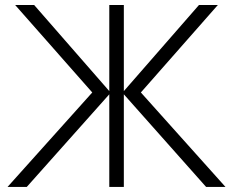

<svg xmlns="http://www.w3.org/2000/svg" viewBox="-20 -740 922 760"><path d="M9.8 0 345.2 -374 40 -720.2H115.2L412.6 -379.4V-720.2H470.2V-379.4L767.6 -720.2H842.3L537.6 -374L872.6 0H795.9L470.2 -366.7V0H412.6V-366.7L85.9 0Z"/></svg>

Font: Manrope Light
Style: Regular
Weight: 300
Designer: Mikhail Sharanda
Foundry: Mikhail Sharanda
Version: Version 4.505;FEAKit 1.0